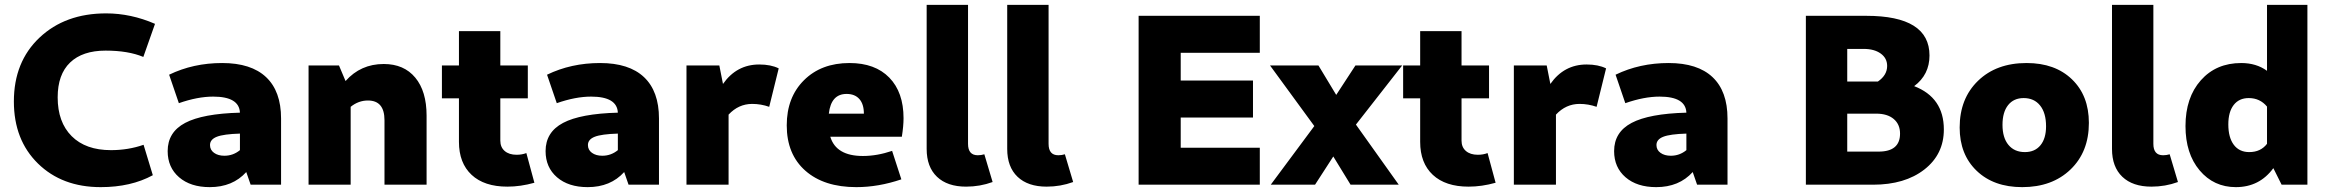

<svg xmlns="http://www.w3.org/2000/svg" viewBox="-20 -759 9564 789"><path d="M394 10Q235 10 136 -87Q37 -184 37 -342Q37 -505 142.5 -604.5Q248 -704 416 -704Q518 -704 617 -661L569 -525Q507 -551 414 -551Q319 -551 268 -502Q217 -453 217 -359Q217 -257 274.5 -199.5Q332 -142 436 -142Q507 -142 570 -164L608 -39Q518 10 394 10Z M842 10Q763 10 716 -30.5Q669 -71 669 -138Q669 -216 741 -254Q813 -292 966 -296Q963 -362 856 -362Q792 -362 715 -335L675 -452Q774 -500 893 -500Q1012 -500 1073.5 -442Q1135 -384 1135 -272V0H1010L992 -52Q936 10 842 10ZM843 -163Q843 -143 859.5 -131Q876 -119 902 -119Q938 -119 966 -142V-210Q899 -208 871 -197Q843 -186 843 -163Z M1248 0V-490H1373L1400 -426Q1462 -496 1557 -496Q1640 -496 1686.5 -440Q1733 -384 1733 -284V0H1560V-265Q1560 -346 1492 -346Q1453 -346 1421 -320V0Z M2065 8Q1970 8 1918 -40.5Q1866 -89 1866 -176V-355H1796V-490H1866V-631H2036V-490H2149V-355H2036V-181Q2036 -154 2054 -138.5Q2072 -123 2103 -123Q2125 -123 2143 -130L2176 -8Q2119 8 2065 8Z M2395 10Q2316 10 2269 -30.5Q2222 -71 2222 -138Q2222 -216 2294 -254Q2366 -292 2519 -296Q2516 -362 2409 -362Q2345 -362 2268 -335L2228 -452Q2327 -500 2446 -500Q2565 -500 2626.5 -442Q2688 -384 2688 -272V0H2563L2545 -52Q2489 10 2395 10ZM2396 -163Q2396 -143 2412.5 -131Q2429 -119 2455 -119Q2491 -119 2519 -142V-210Q2452 -208 2424 -197Q2396 -186 2396 -163Z M2801 0V-490H2936L2951 -414Q3007 -494 3100 -494Q3148 -494 3180 -478L3141 -320Q3107 -332 3071 -332Q3015 -332 2974 -288V0Z M3499 10Q3366 10 3289.5 -57.5Q3213 -125 3213 -244Q3213 -359 3284 -429.5Q3355 -500 3471 -500Q3576 -500 3634.5 -440Q3693 -380 3693 -273Q3693 -241 3686 -197H3392Q3416 -118 3526 -118Q3584 -118 3646 -139L3684 -22Q3590 10 3499 10ZM3459 -373Q3395 -373 3386 -292H3530Q3530 -331 3511.5 -352Q3493 -373 3459 -373Z M3950 8Q3873 8 3830.5 -32.5Q3788 -73 3788 -147V-739H3958V-168Q3958 -121 3998 -121Q4012 -121 4025 -125L4059 -11Q4007 8 3950 8Z M4281 8Q4204 8 4161.5 -32.5Q4119 -73 4119 -147V-739H4289V-168Q4289 -121 4329 -121Q4343 -121 4356 -125L4390 -11Q4338 8 4281 8Z M4659 0V-694H5157V-542H4832V-428H5129V-276H4832V-152H5157V0Z M5202 0 5381 -241 5199 -490H5398L5471 -369L5550 -490H5742L5552 -247L5728 0H5530L5459 -116L5384 0Z M6015 8Q5920 8 5868 -40.5Q5816 -89 5816 -176V-355H5746V-490H5816V-631H5986V-490H6099V-355H5986V-181Q5986 -154 6004 -138.5Q6022 -123 6053 -123Q6075 -123 6093 -130L6126 -8Q6069 8 6015 8Z M6201 0V-490H6336L6351 -414Q6407 -494 6500 -494Q6548 -494 6580 -478L6541 -320Q6507 -332 6471 -332Q6415 -332 6374 -288V0Z M6786 10Q6707 10 6660 -30.5Q6613 -71 6613 -138Q6613 -216 6685 -254Q6757 -292 6910 -296Q6907 -362 6800 -362Q6736 -362 6659 -335L6619 -452Q6718 -500 6837 -500Q6956 -500 7017.5 -442Q7079 -384 7079 -272V0H6954L6936 -52Q6880 10 6786 10ZM6787 -163Q6787 -143 6803.5 -131Q6820 -119 6846 -119Q6882 -119 6910 -142V-210Q6843 -208 6815 -197Q6787 -186 6787 -163Z M7401 0V-694H7649Q7909 -694 7909 -531Q7909 -452 7846 -405Q7968 -358 7968 -227Q7968 -125 7888 -62.5Q7808 0 7677 0ZM7571 -558V-424H7697Q7735 -450 7735 -488Q7735 -520 7708.5 -539Q7682 -558 7639 -558ZM7571 -136H7700Q7788 -136 7788 -210Q7788 -248 7762 -270Q7736 -292 7690 -292H7571Z M8290 10Q8173 10 8103 -57Q8033 -124 8033 -235Q8033 -354 8108.5 -427Q8184 -500 8308 -500Q8425 -500 8494.5 -433Q8564 -366 8564 -254Q8564 -135 8488.5 -62.5Q8413 10 8290 10ZM8301 -134Q8342 -134 8365 -162Q8388 -190 8388 -240Q8388 -295 8363.5 -325.5Q8339 -356 8296 -356Q8255 -356 8232 -327Q8209 -298 8209 -246Q8209 -193 8233.5 -163.5Q8258 -134 8301 -134Z M8821 8Q8744 8 8701.5 -32.5Q8659 -73 8659 -147V-739H8829V-168Q8829 -121 8869 -121Q8883 -121 8896 -125L8930 -11Q8878 8 8821 8Z M9168 10Q9077 10 9019 -59Q8961 -128 8961 -241Q8961 -358 9024 -429Q9087 -500 9190 -500Q9252 -500 9296 -468V-739H9462V0H9356L9322 -68Q9265 10 9168 10ZM9137 -248Q9137 -194 9159.5 -164Q9182 -134 9223 -134Q9270 -134 9296 -168V-321Q9267 -356 9221 -356Q9181 -356 9159 -327.5Q9137 -299 9137 -248Z"/></svg>

Font: Cantarell Extra Bold
Style: Regular
Weight: 800
Designer: Dave Crossland, Nikolaus Waxweiler, Florian Fecher, Jacques Le Bailly, Eben Sorkin, Alexei Vanyashin, Alexios Zavras, Em
Version: Version 0.303